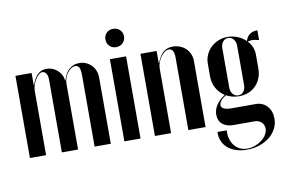

<svg xmlns="http://www.w3.org/2000/svg" viewBox="-85 -817 1678 1139"><g transform="rotate(-10 754.0 -247.0)"><path d="M326.5 -416.2H324.5Q320 -454.8 291.9 -479.4Q263.8 -504 226.2 -504Q208.8 -504 194.9 -497.9Q181 -491.8 170.4 -480.6Q159.8 -469.5 152 -454.6Q144.2 -439.8 138.2 -422H136.2V-452V-495H38.8V0H136.2V-385.2Q136.2 -403.2 142.2 -421.8Q148.2 -440.2 157.5 -455.1Q166.8 -470 177.8 -479.5Q188.8 -489 199.5 -489Q213 -489 222.1 -475.6Q231.2 -462.2 231.2 -440.8V0H328.8V-396Q328.8 -415 335 -431.9Q341.2 -448.8 351.4 -461.9Q361.5 -475 373.6 -482.8Q385.8 -490.5 398.5 -490.5Q414.5 -490.5 421.5 -476.1Q428.5 -461.8 428.5 -429.8V0H526V-399.8Q526 -422.2 518.2 -441.1Q510.5 -460 496.8 -474Q483 -488 464.4 -496Q445.8 -504 424.5 -504Q404.5 -504 388.4 -497.4Q372.2 -490.8 360 -478.9Q347.8 -467 339.4 -450.8Q331 -434.5 326.5 -416.2Z M607.8 -495V0H705.2V-495ZM601.8 -614.5Q601.8 -590.8 617.4 -574.8Q633 -558.8 657.2 -558.8Q681.8 -558.8 697.8 -574.8Q713.8 -590.8 713.8 -614.5Q713.8 -638 697.8 -653.6Q681.8 -669.2 657.2 -669.2Q633 -669.2 617.4 -653.6Q601.8 -638 601.8 -614.5Z M891.2 -422.2H889.2V-452.2V-495H791.8V0H889.2V-389.5Q889.2 -407 895.8 -424.9Q902.2 -442.8 912.6 -457.5Q923 -472.2 935.9 -481.8Q948.8 -491.2 961.5 -491.2Q977 -491.2 985.1 -477.9Q993.2 -464.5 993.2 -437.2V0H1096.8V-399.8Q1096.8 -421.5 1088.2 -440.8Q1079.8 -460 1065.1 -474.1Q1050.5 -488.2 1030.2 -496.1Q1010 -504 987.2 -504Q952.8 -504 930.4 -484.8Q908 -465.5 891.2 -422.2Z M1316.5 175Q1357.2 175 1392.1 163.1Q1427 151.2 1452.8 130.9Q1478.5 110.5 1493.2 82.2Q1508 54 1508 21.2Q1508 -24.8 1481.5 -53.8Q1455 -82.8 1413.5 -82.8H1268.2Q1237.8 -82.8 1222.1 -90.6Q1206.5 -98.5 1206.5 -112.5Q1206.5 -126 1217.4 -139.6Q1228.2 -153.2 1248.8 -164.8Q1265.5 -155.2 1285 -150.4Q1304.5 -145.5 1324.8 -145.5Q1355.8 -145.5 1381.8 -155.9Q1407.8 -166.2 1426.1 -185.2Q1444.5 -204.2 1455 -230.2Q1465.5 -256.2 1465.5 -287.8V-372.2Q1465.5 -395.8 1456.9 -417Q1448.2 -438.2 1431.2 -455.8Q1436.2 -457.5 1442.2 -458.8Q1448.2 -460 1455.5 -460Q1466 -460 1477.4 -458Q1488.8 -456 1499 -452.8V-512.2Q1471 -512.2 1452.6 -498.8Q1434.2 -485.2 1427 -459.8Q1406 -481 1376.6 -492.5Q1347.2 -504 1316.8 -504Q1287.2 -504 1261.5 -493.2Q1235.8 -482.5 1216.5 -464.1Q1197.2 -445.8 1186.2 -420.9Q1175.2 -396 1175.2 -367.8V-291.5Q1175.2 -252.8 1192.6 -220.8Q1210 -188.8 1242 -168.2Q1207 -145 1189.4 -118Q1171.8 -91 1171.8 -61.2Q1171.8 -24.5 1195.9 -3.8Q1220 17 1262.8 17H1388.8Q1414.2 17 1430.1 32.1Q1446 47.2 1446 70.8Q1446 88.8 1435.1 106.8Q1424.2 124.8 1406.6 138.4Q1389 152 1366.2 160.5Q1343.5 169 1319.8 169Q1294.8 169 1275.1 159.4Q1255.5 149.8 1241.8 132.8Q1228 115.8 1221.5 92.2Q1215 68.8 1217 41H1161.5Q1159.5 70.8 1169.9 95.2Q1180.2 119.8 1200.5 137.6Q1220.8 155.5 1250.5 165.2Q1280.2 175 1316.5 175ZM1275.8 -206.8V-442Q1275.8 -466.5 1288.2 -481.9Q1300.8 -497.2 1320.2 -497.2Q1339.5 -497.2 1352.2 -481.6Q1365 -466 1365 -442V-206.8Q1365 -182 1353 -166.8Q1341 -151.5 1321.8 -151.5Q1301.5 -151.5 1288.6 -166.9Q1275.8 -182.2 1275.8 -206.8Z"/></g></svg>

Font: Moniqa Black
Style: Regular
Weight: 900
Designer: Rajesh Rajput
Foundry: Rajesh Rajput
Version: Version 1.000